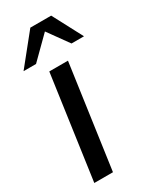

<svg xmlns="http://www.w3.org/2000/svg" viewBox="-215 -753 658 806"><g transform="rotate(-30 113.5 -349.5)"><path d="M60 -500H150.5L80 0H-10.5ZM184 -699 260 -555H199.5L128 -654.5L27.5 -555H-33L83 -699Z"/></g></svg>

Font: Urbanist Medium
Style: Italic
Weight: 500
Italic angle: -8°
Designer: Corey Hu
Foundry: Corey Hu
Version: Version 1.330; ttfautohint (v1.8.4.7-5d5b)